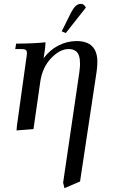

<svg xmlns="http://www.w3.org/2000/svg" viewBox="-20 -663 582 986"><path d="M58.1 -411.1 63 -439Q150.4 -439 213.9 -445.8L211.9 -418L204.1 -363.8Q234.9 -405.8 279.5 -429Q324.2 -452.1 373 -452.1Q480 -452.1 480 -345.2Q480 -320.3 476.1 -294.9L391.1 269L311 303.2L304.2 274.9L387.2 -290Q391.1 -320.3 391.1 -334Q391.1 -358.9 386 -375.2Q380.9 -391.6 371.3 -398.9Q361.8 -406.2 353 -408.7Q344.2 -411.1 332 -411.1Q287.6 -411.1 242.7 -364.3Q197.8 -317.4 187 -244.1L151.9 0L64.9 6.8L66.9 -17.1L115.2 -363.8Q118.2 -380.9 118.2 -391.1Q118.2 -402.8 111.8 -407Q105.5 -411.1 87.9 -411.1ZM296.9 -502 342.8 -594.2Q356.4 -621.1 368.4 -632.1Q380.4 -643.1 396 -643.1Q411.6 -643.1 420.9 -624L317.9 -493.2Z"/></svg>

Font: Dihjauti
Style: Bold Italic
Weight: 700
Italic angle: -9°
Designer: T. Christopher White
Version: Version 3.0.0